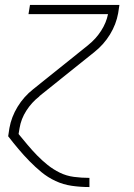

<svg xmlns="http://www.w3.org/2000/svg" viewBox="-20 -550 540 775"><path d="M340 205Q304 205 269.5 200Q235 195 204 180.5Q173 166 147.5 145Q122 124 99 100.5Q76 77 54.5 51.5Q33 26 13 0L18 -33Q26 -78 51 -119Q76 -160 114 -190L336 -368L337 -369Q367 -393 388 -425.5Q409 -458 416 -493H95L101 -530H462L457 -497Q449 -452 424 -411Q399 -370 361 -340L139 -162V-161Q108 -137 86.5 -103.5Q65 -70 59 -33L55 -9Q73 13 91.5 35Q110 57 130 77.5Q150 98 172.5 116Q195 134 221.5 147Q248 160 278.5 164Q309 168 340 168H341V205Z"/></svg>

Font: Iosevka Curly XLtObl
Style: Regular
Weight: 200
Italic angle: -9°
Monospace: yes
Designer: Belleve Invis
Foundry: Belleve Invis
Version: Version 11.1.0; ttfautohint (v1.8.3)